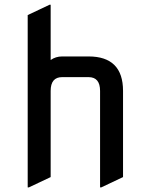

<svg xmlns="http://www.w3.org/2000/svg" viewBox="-20 -777 616 816"><path d="M97.7 19.5V-712.9L190.4 -756.8H195.3V-522Q216.8 -537.1 244.1 -537.1H356.4Q502.9 -537.1 502.9 -390.6V-24.4L410.2 19.5H405.3V-390.6Q405.3 -449.2 356.4 -449.2H244.1Q195.3 -449.2 195.3 -390.6V-24.4L102.5 19.5Z"/></svg>

Font: Nova Square
Style: Book
Weight: 400
Version: Version 2.000